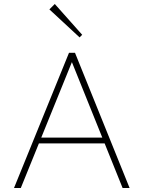

<svg xmlns="http://www.w3.org/2000/svg" viewBox="-20 -940 718 960"><path d="M50 0 325 -676H355L628 0H593L332 -648H347L84 0ZM165 -223V-252H514V-223ZM378 -753 227 -893 254 -920 391 -766Z"/></svg>

Font: Marine Company Thin
Style: Regular
Weight: 100
Designer: Rodrigo Fuenzalida
Foundry: fragTYPE
Version: Version 1.000